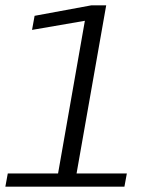

<svg xmlns="http://www.w3.org/2000/svg" viewBox="-25 -696 592 716"><path d="M-5 0 4 -49H191.5L291.5 -618.5L94.5 -584.5L104 -637L315 -676H371L260.5 -49H448L439 0Z"/></svg>

Font: Anybody ExtraExpanded Light
Style: Italic
Weight: 300
Width: 8
Italic angle: -10°
Designer: Tyler Finck
Foundry: Etcetera Type Company
Version: Version 1.010; ttfautohint (v1.8.3) -l 8 -r 50 -G 200 -x 14 